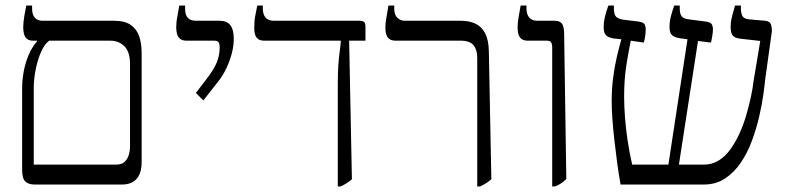

<svg xmlns="http://www.w3.org/2000/svg" viewBox="-20 -667 2856 694"><path d="M105 0Q83 0 71.5 -11Q60 -22 60 -54V-349Q60 -377 65.5 -407.5Q71 -438 83 -467Q95 -496 114 -518V-534H158V-520Q141 -508 128.5 -479.5Q116 -451 109 -416Q102 -381 102 -349V-72H399Q420 -72 430.5 -82Q441 -92 445.5 -107Q450 -122 450 -136V-435Q450 -480 429.5 -500Q409 -520 379 -520H99Q81 -520 72.5 -531.5Q64 -543 64 -569Q64 -577 65 -587.5Q66 -598 68.5 -612.5Q71 -627 75 -647H96V-636Q96 -614 106 -603Q116 -592 134 -592H392Q431 -592 452.5 -577Q474 -562 483 -536Q492 -510 492 -476V-83Q492 -40 473.5 -20Q455 0 421 0Z M715 -304 688 -331 727 -382Q754 -417 764 -442.5Q774 -468 774 -495Q774 -507 770.5 -513.5Q767 -520 754 -520H653Q635 -520 626 -531.5Q617 -543 617 -569Q617 -577 618 -587.5Q619 -598 622 -612.5Q625 -627 628 -647H649V-636Q649 -613 659 -602.5Q669 -592 688 -592H773Q800 -592 812.5 -576Q825 -560 825 -527Q825 -501 818 -474.5Q811 -448 799.5 -423Q788 -398 773 -378Z M1201 7V-368Q1201 -405 1203 -433Q1205 -461 1208 -482Q1211 -503 1212 -519V-520H934Q917 -520 908 -530.5Q899 -541 899 -566Q899 -578 900 -590.5Q901 -603 904 -617Q907 -631 910 -647H930V-636Q930 -615 940 -603.5Q950 -592 969 -592H1280Q1291 -592 1296 -587.5Q1301 -583 1301 -570V-520H1242L1252 -19Q1244 -12 1234 -5.5Q1224 1 1211 7Z M1705 7V-459Q1705 -487 1691.5 -503.5Q1678 -520 1645 -520H1409Q1391 -520 1382 -531Q1373 -542 1373 -569Q1373 -582 1376 -599.5Q1379 -617 1384 -647H1405V-636Q1405 -614 1416 -603Q1427 -592 1443 -592H1646Q1676 -592 1698.5 -581.5Q1721 -571 1733.5 -547Q1746 -523 1747 -482L1756 -19Q1748 -12 1738 -5.5Q1728 1 1715 7Z M1976 7V-494Q1976 -508 1972 -514Q1968 -520 1956 -520H1887Q1869 -520 1860 -531Q1851 -542 1851 -567Q1851 -579 1852.5 -591Q1854 -603 1856.5 -617Q1859 -631 1862 -647H1883V-636Q1883 -615 1893 -603.5Q1903 -592 1922 -592H1984Q2003 -592 2010.5 -582.5Q2018 -573 2019 -551L2027 -20Q2019 -12 2010 -5.5Q2001 1 1986 7Z M2223 0Q2216 -40 2210.5 -81Q2205 -122 2200.5 -162Q2196 -202 2193.5 -237.5Q2191 -273 2191 -301Q2191 -344 2196 -384.5Q2201 -425 2209.5 -461Q2218 -497 2226 -525L2198 -528Q2186 -530 2178 -534Q2170 -538 2166 -546.5Q2162 -555 2162 -570Q2162 -586 2166 -604Q2170 -622 2179 -647H2199V-637Q2199 -615 2206.5 -607Q2214 -599 2232 -596L2289 -589Q2307 -586 2310.5 -578Q2314 -570 2314 -563Q2314 -550 2312 -536Q2310 -522 2307 -513L2260 -520Q2252 -482 2244 -431Q2236 -380 2236 -317Q2236 -284 2239 -243.5Q2242 -203 2248.5 -159.5Q2255 -116 2265 -72H2396L2465 -525L2436 -529Q2418 -532 2409 -540Q2400 -548 2400 -570Q2400 -588 2404.5 -606Q2409 -624 2417 -647H2437V-637Q2437 -616 2444.5 -607.5Q2452 -599 2470 -597L2532 -589Q2550 -586 2553.5 -578Q2557 -570 2557 -563Q2557 -550 2554.5 -536Q2552 -522 2550 -513L2503 -519L2434 -72H2525Q2553 -72 2577 -86.5Q2601 -101 2619.5 -126.5Q2638 -152 2652.5 -183.5Q2667 -215 2677 -249.5Q2687 -284 2694 -316Q2701 -348 2704 -375L2728 -519L2657 -527Q2637 -529 2629 -538Q2621 -547 2621 -570Q2621 -586 2624.5 -601.5Q2628 -617 2637 -647H2658V-637Q2658 -621 2663 -610Q2668 -599 2688 -597L2746 -592Q2755 -591 2760.5 -587Q2766 -583 2768 -574.5Q2770 -566 2770 -554L2746 -381Q2744 -360 2739 -324Q2734 -288 2724 -245Q2714 -202 2698 -158.5Q2682 -115 2658 -79.5Q2634 -44 2601 -22Q2568 0 2524 0Z"/></svg>

Font: Noto Serif Hebrew Light
Style: Regular
Weight: 300
Version: Version 2.003